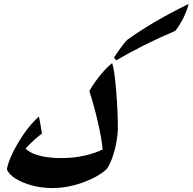

<svg xmlns="http://www.w3.org/2000/svg" viewBox="-20 -939 977 974"><path d="M937 -919Q918 -847 870 -783Q704 -712 570 -633L558 -646Q593 -701 623 -735Q754 -830 937 -919ZM549 -619Q560 -589 569 -483.5Q578 -378 578 -282Q578 -262 571 -221.5Q564 -181 550.5 -141.5Q537 -102 520 -80Q477 -41 399.5 -13Q322 15 244 15Q193 15 143.5 2Q94 -11 59 -33Q24 -55 15 -80Q24 -134 73 -216.5Q122 -299 178 -348L193 -262Q151 -230 110 -186Q128 -164 176 -150.5Q224 -137 290 -137Q353 -137 408.5 -149.5Q464 -162 501 -181Q495 -241 474.5 -328Q454 -415 433 -477Q457 -519 489 -558Q521 -597 549 -619Z"/></svg>

Font: Rakkas
Style: Regular
Weight: 400
Designer: Zeynep Akay
Foundry: Zeynep Akay
Version: Version 2.000